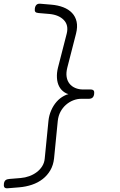

<svg xmlns="http://www.w3.org/2000/svg" viewBox="-22 -865 642 1030"><path d="M19 145Q6 146 1.5 139.5Q-3 133 -1 120Q1 107 8 101.5Q15 96 28 95L89 90Q113 88 135 80Q157 72 175 58.5Q193 45 204.5 26.5Q216 8 218 -15L238 -217Q241 -246 252.5 -272.5Q264 -299 281.5 -319Q299 -339 322 -351Q333 -357 345 -360Q334 -363 325 -369Q306 -381 295.5 -401Q285 -421 283.5 -447.5Q282 -474 289 -502L336 -685Q347 -730 320.5 -757.5Q294 -785 244 -790L185 -795Q172 -796 167.5 -801.5Q163 -807 165 -820Q167 -833 174 -839.5Q181 -846 194 -845L253 -840Q289 -837 317.5 -826Q346 -815 364.5 -795.5Q383 -776 389 -748.5Q395 -721 386 -685L339 -502Q332 -474 335.5 -452.5Q339 -431 351 -416Q363 -401 382 -393Q401 -385 423 -385H463Q476 -385 480.5 -379Q485 -373 483 -360Q481 -347 474 -341Q467 -335 454 -335H414Q392 -335 370.5 -326.5Q349 -318 331.5 -302.5Q314 -287 302.5 -265.5Q291 -244 288 -217L268 -15Q264 21 248 48.5Q232 76 207 95.5Q182 115 149.5 126Q117 137 80 140Z"/></svg>

Font: Maple Mono Thin
Style: Italic
Weight: 250
Italic angle: -10°
Monospace: yes
Designer: subframe7536
Version: Version 7.000